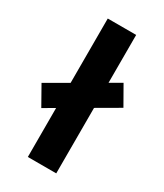

<svg xmlns="http://www.w3.org/2000/svg" viewBox="-240 -810 755 884"><g transform="rotate(30 138.0 -368.0)"><path d="M62 0V-736H213V0ZM3 -226 -54 -327 273 -516 330 -416Z"/></g></svg>

Font: Mulish ExtraLight ExtraBold
Style: Regular
Weight: 800
Version: Version 3.603